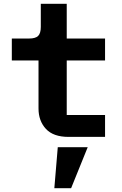

<svg xmlns="http://www.w3.org/2000/svg" viewBox="-20 -718 640 1007"><path d="M340 0Q259.6 0 220.8 -42Q182 -84 182 -149V-401H42V-516H133Q166 -516 180 -529.6Q194 -543.3 194 -577V-698H330V-516H531V-401H330V-115H531V0ZM283 54H440L353 269H265Z"/></svg>

Font: Lilex
Style: Regular
Weight: 400
Monospace: yes
Designer: Mike Abbink, Paul van der Laan, Pieter van Rosmalen, Mikhael Khrustik
Foundry: Mikhael Khrustik
Version: Version 2.510